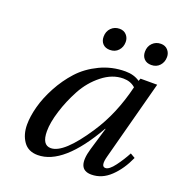

<svg xmlns="http://www.w3.org/2000/svg" viewBox="-126 -789 851 908"><g transform="rotate(20 299.0 -335.0)"><path d="M472 -621Q472 -648 489 -665Q506 -682 531 -682Q553 -682 566 -667.5Q579 -653 579 -633Q579 -607 563 -589.5Q547 -572 521 -572Q498 -572 485 -585.5Q472 -599 472 -621ZM264 -621Q264 -648 281 -665Q298 -682 323 -682Q345 -682 358 -667.5Q371 -653 371 -633Q371 -607 355 -589.5Q339 -572 313 -572Q290 -572 277 -585.5Q264 -599 264 -621ZM66 -107Q66 -148 79.5 -198.5Q93 -249 122 -303Q151 -357 191 -401Q231 -445 290.5 -473.5Q350 -502 418 -502Q461 -502 491 -481L496 -494H580L474 -95Q459 -40 484 -40Q503 -40 529 -75Q555 -110 574 -146L598 -132Q570 -69 527.5 -28.5Q485 12 432 12Q355 12 388 -100L422 -214H420Q291 12 162 12Q114 12 90 -22.5Q66 -57 66 -107ZM165 -110Q165 -40 209 -40Q274 -40 374 -192Q446 -300 481 -445Q457 -467 420 -467Q365 -467 314.5 -427Q264 -387 233 -329.5Q202 -272 183.5 -212.5Q165 -153 165 -110Z"/></g></svg>

Font: Heuristica
Style: Italic
Weight: 400
Italic angle: -13°
Version: Version 1.0.2